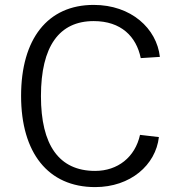

<svg xmlns="http://www.w3.org/2000/svg" viewBox="-20 -753 733 783"><path d="M362 -733C174 -733 66 -594 66 -362C66 -130 176 10 368 10C512 10 615 -80 628 -194L551 -203C531 -112 460 -56 368 -56C220 -56 147 -162 147 -361C147 -565 222 -667 362 -667C474 -667 536 -604 554 -516L632 -521C619 -637 515 -733 362 -733Z"/></svg>

Font: United Sans Light
Style: Regular
Weight: 300
Designer: Pablo Impallari, Rodrigo Fuenzalida (Modified by Dan O. Williams)
Version: Version 1.000;PS 001.000;hotconv 1.0.88;makeotf.lib2.5.64775